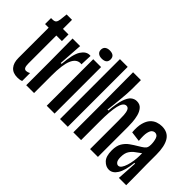

<svg xmlns="http://www.w3.org/2000/svg" viewBox="-66 -1105 1541 1541"><g transform="rotate(45 704.0 -334.5)"><path d="M152 7Q101 7 74.5 -24Q48 -55 48 -110V-454H7V-522H22Q47 -522 56 -533Q65 -544 68 -567L75 -631H136V-528H199V-453H136V-136Q136 -106 143 -93Q150 -80 165 -80Q171 -80 180 -82.5Q189 -85 200 -91V-1Q188 4 175.5 5.5Q163 7 152 7Z M247 0V-259L245 -528H331L317 -322H327Q336 -439 365.5 -485.5Q395 -532 436 -532Q443 -532 446 -531L442 -432Q438 -433 431 -433Q384 -433 360 -377.5Q336 -322 336 -198V0Z M480 0V-528H569V0ZM524 -579Q499 -579 484 -591Q469 -603 469 -625Q469 -648 484 -660Q499 -672 524 -672Q580 -672 580 -625Q580 -579 524 -579Z M631 0V-680H719V0Z M782 0V-273L780 -680H869V-577Q869 -558 867 -526Q865 -494 861.5 -457Q858 -420 854 -384.5Q850 -349 847 -323H857Q864 -409 879.5 -455.5Q895 -502 917 -520Q939 -538 966 -538Q1001 -538 1020.5 -515Q1040 -492 1048.5 -459Q1057 -426 1059 -393.5Q1061 -361 1061 -342V0H972V-321Q972 -354 970.5 -384Q969 -414 960.5 -433.5Q952 -453 933 -453Q899 -453 884.5 -390.5Q870 -328 870 -209V0Z M1195 11Q1160 11 1131 -19Q1102 -49 1102 -116Q1102 -168 1121 -199.5Q1140 -231 1169 -251.5Q1198 -272 1227 -289Q1256 -306 1270 -317Q1284 -328 1288.5 -340Q1293 -352 1293 -372Q1293 -406 1283.5 -434.5Q1274 -463 1246 -463Q1235 -463 1222.5 -453.5Q1210 -444 1203 -414Q1196 -384 1202 -323L1116 -334Q1111 -396 1122 -436Q1133 -476 1153.5 -498Q1174 -520 1200 -529Q1226 -538 1251 -538Q1319 -538 1349.5 -488.5Q1380 -439 1380 -344V-231Q1381 -174 1381.5 -116Q1382 -58 1382 0H1299Q1302 -43 1304.5 -86.5Q1307 -130 1310 -173H1302Q1292 -78 1264 -33.5Q1236 11 1195 11ZM1225 -65Q1241 -65 1253 -82Q1265 -99 1273.5 -126.5Q1282 -154 1286.5 -184.5Q1291 -215 1291 -242V-272Q1271 -256 1247 -239.5Q1223 -223 1206.5 -197.5Q1190 -172 1190 -128Q1190 -93 1201 -79Q1212 -65 1225 -65Z"/></g></svg>

Font: Bricolage Grotesque 48pt Condensed
Style: Regular
Weight: 400
Width: 3
Designer: Mathieu Triay
Foundry: Atelier Triay
Version: Version 1.000; ttfautohint (v1.8.4.7-5d5b);gftools[0.9.32]